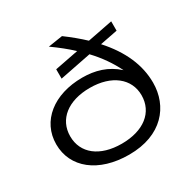

<svg xmlns="http://www.w3.org/2000/svg" viewBox="-176 -945 1106 1121"><g transform="rotate(-30 377.0 -385.0)"><path d="M678 -651V-714L509 -681C473 -715 432 -749 386 -783L289 -768C338 -733 381 -699 419 -663L260 -632V-569L472 -611C525 -555 566 -496 598 -431C531 -492 452 -514 367 -514C174 -514 41 -408 41 -252C41 -95 174 13 381 13C603 13 711 -124 711 -282C711 -401 661 -516 560 -628ZM375 -64C228 -64 135 -137 135 -252C135 -366 228 -440 375 -440C522 -440 616 -364 616 -252C616 -137 523 -64 375 -64Z"/></g></svg>

Font: Bounded Light
Style: Regular
Weight: 300
Designer: Vlad Churkin
Version: Version 3.0